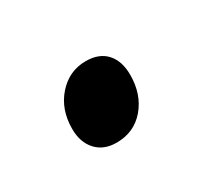

<svg xmlns="http://www.w3.org/2000/svg" viewBox="-45 -240 409 350"><g transform="rotate(-30 159.0 -65.5)"><path d="M66 -49Q66 -90 90 -117Q114 -144 149 -144Q177 -144 192 -127.5Q207 -111 207 -82Q207 -41 184 -14Q161 13 124 13Q97 13 81.5 -4Q66 -21 66 -49Z"/></g></svg>

Font: Andada Pro
Style: Bold Italic
Weight: 700
Italic angle: -7°
Designer: Carolina Giovagnoli
Foundry: Huerta Tipografica
Version: Version 3.005; ttfautohint (v1.8.4)